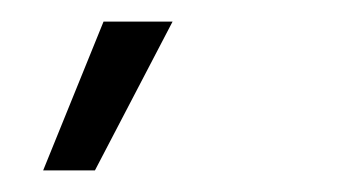

<svg xmlns="http://www.w3.org/2000/svg" viewBox="-20 -766 323 178"><path d="M68 -608H20L76 -746H140Z"/></svg>

Font: Bricolage Grotesque 12pt Condensed ExtraLight
Style: Regular
Weight: 200
Width: 3
Designer: Mathieu Triay
Foundry: Atelier Triay
Version: Version 1.001; ttfautohint (v1.8.4.7-5d5b);gftools[0.9.33.de